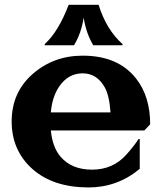

<svg xmlns="http://www.w3.org/2000/svg" viewBox="-20 -782 684 811"><path d="M270 -761.7H396.5Q429.2 -656.7 497.6 -595.7V-590.8H374Q343.3 -642.1 333.5 -707.5Q323.2 -641.1 292.5 -590.8H168.9V-595.7Q226.6 -647.9 270 -761.7ZM353.5 9.8Q203.6 9.3 116.2 -68.8Q29.3 -147 29.3 -269Q29.3 -391.1 117.2 -468.8Q206.1 -546.9 329.1 -546.9Q479.5 -546.9 555.2 -449.7Q614.3 -374.5 614.3 -256.8L589.8 -231H194.8Q201.7 -159.7 235.8 -120.1Q282.7 -65.4 368.7 -65.4Q457.5 -65.4 514.2 -129.4Q545.9 -165 565.4 -194.8H570.3V-68.8Q475.6 9.8 353.5 9.8ZM194.8 -307.1H446.8Q441.9 -378.4 422.4 -413.1Q389.2 -472.2 329.1 -472.2Q268.1 -472.2 230 -416.5Q200.2 -372.6 194.8 -307.1Z"/></svg>

Font: Classica
Style: Bold
Weight: 700
Designer: Wojciech Kalinowski "wmk69" (wmk69@o2.pl)
Foundry: Wojciech Kalinowski "wmk69" (wmk69@o2.pl)
Version: Version 2.1.1; 2021-05-14